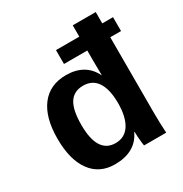

<svg xmlns="http://www.w3.org/2000/svg" viewBox="-170 -856 951 996"><g transform="rotate(-30 305.5 -358.0)"><path d="M403.8 -656.7V-724.6H541.5V-656.7H606V-573.7H541.5V-115.2Q541.5 -90.8 542.5 -62Q543.5 -33.2 545.4 0H412.6Q411.6 -4.9 409.7 -20.5Q407.7 -36.1 406.5 -54.7Q405.3 -73.2 405.3 -85.9H403.3Q358.9 9.8 233.9 9.8Q142.1 9.8 91.6 -59.3Q41 -128.4 41 -254.4Q41 -381.3 93.8 -450Q146.5 -518.6 244.1 -518.6Q300.3 -518.6 341.1 -495.1Q381.8 -471.7 403.8 -425.3H404.8L403.8 -512.2V-573.7H264.2V-656.7ZM184.1 -254.9Q184.1 -84 292 -84Q347.2 -84 376.5 -129.6Q405.8 -175.3 405.8 -258.3Q405.8 -339.8 377.4 -383.3Q349.1 -426.8 293 -426.8Q237.8 -426.8 210.9 -385.3Q184.1 -343.8 184.1 -254.9Z"/></g></svg>

Font: Arimo
Style: Bold
Weight: 700
Designer: Steve Matteson
Foundry: Monotype Imaging Inc.
Version: Version 1.33